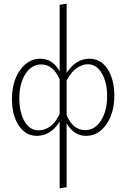

<svg xmlns="http://www.w3.org/2000/svg" viewBox="-20 -734 686 1043"><path d="M466 -415Q528 -415 564.5 -358.5Q601 -302 601 -215Q601 -120 557.5 -58Q514 4 448 4Q381 4 342 -64V283L304 289V-73Q255 4 180 4Q119 4 82 -52Q45 -108 45 -196Q45 -291 89 -353Q133 -415 199 -415Q266 -415 304 -347V-708L342 -714V-338Q392 -415 466 -415ZM443 -27Q495 -27 528.5 -79Q562 -131 562 -212Q562 -287 533 -336Q504 -385 457 -385Q425 -385 394 -362Q363 -339 342 -296V-108Q377 -27 443 -27ZM189 -26Q262 -26 304 -115V-303Q269 -384 204 -384Q152 -384 118.5 -332.5Q85 -281 85 -200Q85 -123 113.5 -74.5Q142 -26 189 -26Z"/></svg>

Font: EauTestInfant Light
Style: Regular
Weight: 300
Designer: Christian Thalmann (Catharsis Fonts)
Version: Version 0.001;PS 000.001;hotconv 1.0.88;makeotf.lib2.5.64775